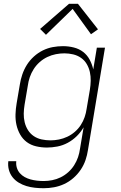

<svg xmlns="http://www.w3.org/2000/svg" viewBox="-20 -772 640 1015"><path d="M211 223Q187 223 164 220.5Q141 218 119.5 211.5Q98 205 79 193.5Q60 182 46.5 165Q33 148 27 126Q21 104 24 80H66Q64 98 69 114.5Q74 131 85 143.5Q96 156 110.5 164Q125 172 141.5 176.5Q158 181 175.5 183Q193 185 211 185Q233 185 256 180.5Q279 176 300.5 165.5Q322 155 340.5 138.5Q359 122 372 101.5Q385 81 392.5 59Q400 37 403 14L422 -99Q407 -73 385.5 -52Q364 -31 338 -17Q312 -3 283.5 2.5Q255 8 228 8Q199 8 171 1.5Q143 -5 121.5 -21Q100 -37 86.5 -61Q73 -85 67 -112Q61 -139 62 -168Q63 -197 68 -226L85 -326Q89 -352 98 -378.5Q107 -405 122 -429Q137 -453 159 -473Q181 -493 206.5 -505.5Q232 -518 259 -523Q286 -528 313 -528Q342 -528 370 -521Q398 -514 419.5 -497.5Q441 -481 454 -456.5Q467 -432 473 -405L492 -520H535L445 21Q441 48 432 74.5Q423 101 406.5 125.5Q390 150 367.5 169.5Q345 189 319 201Q293 213 265.5 218Q238 223 211 223ZM247 -30Q269 -30 291.5 -34.5Q314 -39 335.5 -49Q357 -59 375.5 -75Q394 -91 407 -111Q420 -131 427.5 -153Q435 -175 438 -197L455 -297Q459 -321 459.5 -345Q460 -369 455 -391.5Q450 -414 438.5 -433.5Q427 -453 408.5 -466Q390 -479 367 -484.5Q344 -490 320 -490Q298 -490 275 -485.5Q252 -481 230 -470.5Q208 -460 189.5 -443.5Q171 -427 158 -406.5Q145 -386 137.5 -364Q130 -342 127 -319L110 -219Q106 -195 105.5 -171.5Q105 -148 110.5 -125.5Q116 -103 128 -84Q140 -65 158.5 -52.5Q177 -40 200 -35Q223 -30 247 -30ZM223 -588 192 -619 345 -752H392L498 -617L461 -591L364 -725Z"/></svg>

Font: Iosevka SS04 XLt Ex Obl
Style: Regular
Weight: 200
Width: 7
Italic angle: -9°
Monospace: yes
Designer: Belleve Invis
Foundry: Belleve Invis
Version: Version 19.0.0; ttfautohint (v1.8.4)